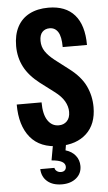

<svg xmlns="http://www.w3.org/2000/svg" viewBox="-62 -770 578 1024"><g transform="rotate(-5 227.0 -257.5)"><path d="M232 10Q129 10 76.5 -53.5Q24 -117 24 -230H157Q157 -166 179 -133Q201 -100 238 -100Q265 -100 282 -117.5Q299 -135 299 -167Q299 -196 283 -224Q267 -252 231 -279L157 -335Q100 -379 74 -429.5Q48 -480 48 -541Q48 -601 70.5 -643.5Q93 -686 135.5 -708Q178 -730 237 -730Q329 -730 377 -675Q425 -620 425 -514H295Q295 -570 279 -595Q263 -620 234 -620Q210 -620 195 -604.5Q180 -589 180 -557Q180 -526 196.5 -501Q213 -476 246 -450L319 -394Q381 -347 406 -294Q431 -241 431 -181Q431 -90 377.5 -40Q324 10 232 10ZM228 215Q179 215 150 190.5Q121 166 119 124H195Q196 134 205.5 141.5Q215 149 228 149Q241 149 248.5 142Q256 135 256 123Q256 106 238.5 96Q221 86 183 83L200 -12H270L262 36Q296 46 315 70Q334 94 334 126Q334 166 304.5 190.5Q275 215 228 215Z"/></g></svg>

Font: Instrument Sans Condensed
Style: Bold
Weight: 700
Width: 3
Designer: Rodrigo Fuenzalida
Foundry: fragTYPE
Version: Version 1.000;gftools[0.9.28]